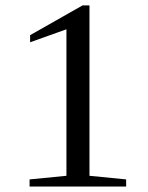

<svg xmlns="http://www.w3.org/2000/svg" viewBox="-20 -680 540 700"><path d="M306.2 -39.1 439.9 -25.9V0H87.9V-25.9L222.2 -39.1V-573.2L89.8 -525.9V-551.8L280.8 -660.2H306.2Z"/></svg>

Font: Tinos
Style: Regular
Weight: 400
Designer: Steve Matteson
Foundry: Monotype Imaging Inc.
Version: Version 1.23